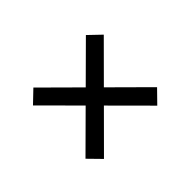

<svg xmlns="http://www.w3.org/2000/svg" viewBox="-59 -412 349 349"><g transform="rotate(-45 115.5 -238.0)"><path d="M181.5 -146.5 205 -170.5 45.5 -329 22 -306.5ZM44.5 -146.5 204 -306.5 180.5 -329 21 -170.5Z"/></g></svg>

Font: Anybody ExtraExpanded ExtraLight
Style: Regular
Weight: 250
Width: 8
Version: Version 1.113;gftools[0.9.25]